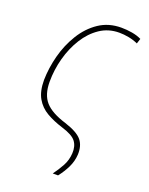

<svg xmlns="http://www.w3.org/2000/svg" viewBox="-140 -609 684 884"><g transform="rotate(20 202.0 -167.5)"><path d="M231 202Q251 175 266.5 146.5Q282 118 284 84Q286 49 269 26.5Q252 4 199 -12Q154 -26 119.5 -46Q85 -66 65.5 -100Q46 -134 46 -189Q47 -248 63 -309Q79 -370 111 -422Q143 -474 190 -505.5Q237 -537 299 -537Q325 -537 351.5 -532.5Q378 -528 398 -518L390 -493Q368 -503 344 -507.5Q320 -512 298 -512Q245 -512 203.5 -484Q162 -456 133 -409.5Q104 -363 88.5 -306Q73 -249 73 -190Q73 -127 103.5 -92.5Q134 -58 206 -36Q268 -16 290 10.5Q312 37 310 81Q308 114 293.5 144Q279 174 257 202Z"/></g></svg>

Font: Noto Sans SemiCondensed Thin
Style: Italic
Weight: 100
Width: 4
Italic angle: -12°
Designer: Monotype Design Team
Foundry: Monotype Imaging Inc.
Version: Version 2.013; ttfautohint (v1.8.4.7-5d5b)